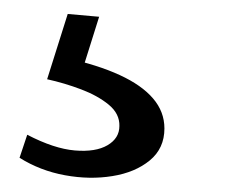

<svg xmlns="http://www.w3.org/2000/svg" viewBox="-20 -48 330 275"><path d="M8 178 19 145Q57.5 165 87.2 167.5Q117 170 134 160Q151 150 151 132.5Q151.5 115 135.8 102Q120 89 96.2 80Q72.5 71 47.5 65.5L77 -28L122 -24L94.5 63.5L74.5 35Q120 45 151.5 59.5Q183 74 199.2 93Q215.5 112 215.5 136Q215.5 164.5 194.5 181.8Q173.5 199 141 204.2Q108.5 209.5 73 203Q37.5 196.5 8 178Z"/></svg>

Font: Karla
Style: Italic
Weight: 400
Italic angle: -8°
Designer: Jonathan Pinhorn
Version: Version 2.004;gftools[0.9.33]